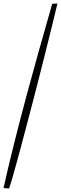

<svg xmlns="http://www.w3.org/2000/svg" viewBox="-62 -785 344 1085"><path d="M-10.5 280Q-15 280 -26.2 279Q-37.5 278 -42 277.5Q-23 191 9.5 59Q42 -73 87.5 -243Q118.5 -358 155 -488.8Q191.5 -619.5 233 -763Q236.5 -764 241.2 -764.2Q246 -764.5 251.5 -764.8Q257 -765 262.5 -765Q248.5 -706 230 -630.5Q211.5 -555 190.2 -470.5Q169 -386 146.5 -298.5Q124 -211 102 -127.2Q80 -43.5 60.5 29.5Q44 91 30 141.8Q16 192.5 5.8 228Q-4.5 263.5 -10.5 280Z"/></svg>

Font: Grandstander Thin Thin
Style: Italic
Weight: 250
Italic angle: -15°
Version: Version 1.200